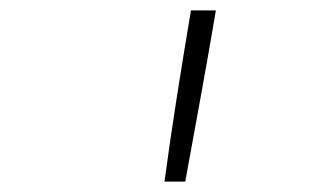

<svg xmlns="http://www.w3.org/2000/svg" viewBox="-20 -792 640 370"><path d="M297 -442Q308 -524 321 -606.5Q334 -689 348 -772H396Q382 -689 367 -606.5Q352 -524 337 -442Z"/></svg>

Font: Iosevka XLt Ex Obl
Style: Regular
Weight: 200
Width: 7
Italic angle: -9°
Monospace: yes
Designer: Belleve Invis
Foundry: Belleve Invis
Version: Version 32.5.0; ttfautohint (v1.8.4)